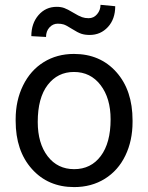

<svg xmlns="http://www.w3.org/2000/svg" viewBox="-20 -760 610 790"><path d="M44.4 -269Q44.4 -346.7 75 -408.7Q105.5 -470.7 159.9 -504.4Q214.4 -538.1 284.2 -538.1Q392.1 -538.1 458.7 -463.4Q525.4 -388.7 525.4 -264.6V-258.3Q525.4 -181.2 495.8 -119.9Q466.3 -58.6 411.4 -24.4Q356.4 9.8 285.2 9.8Q177.7 9.8 111.1 -64.9Q44.4 -139.6 44.4 -262.7ZM135.3 -258.3Q135.3 -170.4 176 -117.2Q216.8 -64 285.2 -64Q354 -64 394.5 -117.9Q435.1 -171.9 435.1 -269Q435.1 -356 393.8 -409.9Q352.5 -463.9 284.2 -463.9Q217.3 -463.9 176.3 -410.6Q135.3 -357.4 135.3 -258.3ZM454.1 -734.4Q454.1 -681.6 424.1 -648.9Q394 -616.2 349.1 -616.2Q329.1 -616.2 314.5 -621.1Q299.8 -626 276.1 -641.1Q252.4 -656.2 241.9 -659.4Q231.4 -662.6 217.8 -662.6Q197.8 -662.6 183.6 -647.2Q169.4 -631.8 169.4 -607.9L108.9 -611.3Q108.9 -663.6 138.4 -697.8Q168 -731.9 213.4 -731.9Q230.5 -731.9 244.1 -727.1Q257.8 -722.2 281.2 -708Q304.7 -693.8 317.1 -689.5Q329.6 -685.1 344.7 -685.1Q365.7 -685.1 379.6 -701.7Q393.6 -718.3 393.6 -740.2Z"/></svg>

Font: SteelSelectRoboto
Style: Roboto-Regular
Weight: 400
Designer: Google
Version: Version 2.137; 2017